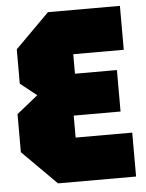

<svg xmlns="http://www.w3.org/2000/svg" viewBox="-51 -742 597 784"><g transform="rotate(-5 247.5 -350.0)"><path d="M155 0 15 -140V-296L102 -366L35 -419V-560L175 -700H470V-520H263V-440H435V-270H243V-180H475V0Z"/></g></svg>

Font: Tektur Condensed Black
Style: Regular
Weight: 900
Width: 3
Designer: Adam Jagosz
Foundry: Adam Jagosz
Version: Version 1.005;gftools[0.9.30]